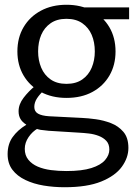

<svg xmlns="http://www.w3.org/2000/svg" viewBox="-20 -551 581 806"><path d="M259 -140Q198 -140 151.5 -165Q105 -190 79 -234Q53 -278 53 -335Q53 -393 79 -437Q105 -481 151.5 -506Q198 -531 259 -531Q320 -531 366.5 -506Q413 -481 439 -437Q465 -393 465 -335Q465 -278 439.5 -234Q414 -190 368 -165Q322 -140 259 -140ZM259 -199Q299 -199 325.5 -217.5Q352 -236 365 -267Q378 -298 378 -335Q378 -374 365 -404.5Q352 -435 325.5 -453.5Q299 -472 259 -472Q219 -472 192.5 -453.5Q166 -435 153 -404.5Q140 -374 140 -335Q140 -298 153 -267Q166 -236 192.5 -217.5Q219 -199 259 -199ZM251 235Q206 235 163.5 228Q121 221 86.5 204.5Q52 188 32 161.5Q12 135 12 96Q12 54 33 24.5Q54 -5 90 -27V-28Q74 -38 66 -51.5Q58 -65 58 -84Q58 -113 79 -140.5Q100 -168 127 -190L165 -172Q147 -156 135.5 -138.5Q124 -121 124 -102Q124 -83 139.5 -74Q155 -65 186 -63L324 -56Q349 -55 382 -50.5Q415 -46 446 -34Q477 -22 498 2.5Q519 27 519 70Q519 111 491.5 149Q464 187 405 211Q346 235 251 235ZM259 167Q324 167 363.5 154.5Q403 142 421 121Q439 100 439 77Q439 54 426.5 40.5Q414 27 394.5 19.5Q375 12 353.5 9.5Q332 7 313 6L184 -2Q162 -4 149.5 -6Q137 -8 128 -13L139 -12Q116 1 100 24.5Q84 48 84 74Q84 101 99 119.5Q114 138 138.5 148.5Q163 159 194 163Q225 167 259 167ZM318 -520H522V-470H394Z"/></svg>

Font: Murecho Thin
Style: Regular
Weight: 400
Version: Version 1.010